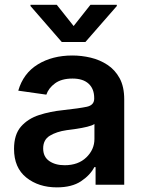

<svg xmlns="http://www.w3.org/2000/svg" viewBox="-20 -790 617 821"><path d="M223.1 11.2Q145 11.2 92.5 -30.8Q40 -72.8 40 -153.3Q40 -214.8 69.8 -248.8Q99.6 -282.7 147.2 -298.1Q194.8 -313.5 247.6 -318.8Q319.8 -326.7 351.3 -333.5Q382.8 -340.3 382.8 -368.2V-370.6Q382.8 -410.2 358.9 -432.1Q335 -454.1 290 -454.1Q243.2 -454.1 215.3 -433.6Q187.5 -413.1 178.2 -385.3L58.1 -402.3Q79.6 -476.6 141.6 -514.6Q203.6 -552.7 289.6 -552.7Q328.6 -552.7 367.7 -543.5Q406.7 -534.2 439.2 -512.9Q471.7 -491.7 491.5 -455.6Q511.2 -419.4 511.2 -365.2V0H388.7V-75.2H383.3Q365.7 -41 326.4 -14.9Q287.1 11.2 223.1 11.2ZM256.3 -83.5Q314.5 -83.5 349.1 -116.9Q383.8 -150.4 383.8 -195.8V-259.8Q375 -253.4 353 -248Q331.1 -242.7 306.4 -239Q281.7 -235.4 265.1 -233.4Q221.7 -227.1 193.1 -209.7Q164.6 -192.4 164.6 -155.3Q164.6 -119.6 190.4 -101.6Q216.3 -83.5 256.3 -83.5ZM222.7 -769.5 294.9 -678.7 366.7 -769.5H479.5V-764.2L345.2 -610.4H244.1L110.4 -764.2V-769.5Z"/></svg>

Font: Inter Semi Bold
Style: Regular
Weight: 600
Designer: Rasmus Andersson
Foundry: rsms
Version: Version 4.000;git-e0f93cc